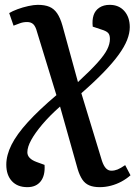

<svg xmlns="http://www.w3.org/2000/svg" viewBox="-20 -543 559 793"><path d="M93 230Q52 230 29 205Q6 180 6 137Q6 98 27.5 55Q49 12 95 -38.5Q141 -89 213 -150L133 -411Q127 -434 117.5 -443Q108 -452 92 -452Q76 -452 62.5 -447Q49 -442 36 -437L18 -489Q31 -497 52.5 -505Q74 -513 97 -518Q120 -523 136 -523Q165 -523 184 -515Q203 -507 216 -488Q229 -469 238 -437L302 -204Q355 -253 383.5 -285Q412 -317 423 -339.5Q434 -362 434 -382Q434 -399 426.5 -407Q419 -415 399 -421L363 -433Q360 -460 366.5 -480Q373 -500 390.5 -511.5Q408 -523 433 -523Q471 -523 493.5 -497.5Q516 -472 516 -431Q516 -406 505 -378Q494 -350 470.5 -317.5Q447 -285 409 -245.5Q371 -206 316 -158L401 121Q408 142 417.5 152Q427 162 440 162Q453 162 465.5 157Q478 152 497 139L519 181Q502 196 481.5 207Q461 218 438 224Q415 230 392 230Q366 230 348.5 222.5Q331 215 320 198.5Q309 182 301 156L228 -103Q185 -65 155 -29.5Q125 6 109 35Q93 64 93 86Q93 99 102.5 109Q112 119 131 126L164 138Q167 182 148 206Q129 230 93 230Z"/></svg>

Font: Literata Medium
Style: Italic
Weight: 500
Italic angle: -2°
Designer: Latin by Veronika Burian and Jose Scaglione. Greek by Irene Vlachou. Cyrillic by Vera Evstafieva
Foundry: TypeTogether
Version: Version 3.103;gftools[0.9.29]